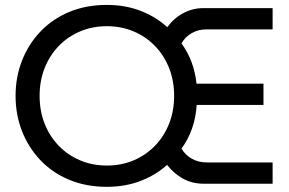

<svg xmlns="http://www.w3.org/2000/svg" viewBox="-20 -732 1150 765"><path d="M405.8 12.4Q323 12.4 255.9 -15.6Q188.8 -43.6 141.2 -93.6Q93.6 -143.6 67.8 -209.3Q42 -275 42 -350Q42 -425 67.8 -490.7Q93.6 -556.4 141.2 -606.4Q188.8 -656.4 255.9 -684.4Q323 -712.4 405.8 -712.4Q479.2 -712.4 540.2 -688.8Q601.2 -665.2 646.6 -623.6Q671.8 -658.8 709.4 -679.2Q747 -699.6 789.4 -699.6H1066.2V-614.8H800.2Q769.8 -614.8 743.6 -599.8Q717.4 -584.8 703.2 -559Q753.4 -490 763 -398.6H1029.8V-313.8H763.6Q760.8 -264.8 745.3 -220.5Q729.8 -176.2 703.2 -140Q717 -115.8 743.2 -100.3Q769.4 -84.8 805 -84.8H1066.2V0H792Q745.4 0 708.7 -20.5Q672 -41 645.8 -75Q600.4 -34.2 539.7 -10.9Q479 12.4 405.8 12.4ZM405.8 -72.4Q463.4 -72.4 512.4 -93.1Q561.4 -113.8 597.7 -151.4Q634 -189 653.9 -239.6Q673.8 -290.2 673.8 -350Q673.8 -409.8 653.9 -460.4Q634 -511 597.7 -548.6Q561.4 -586.2 512.4 -606.9Q463.4 -627.6 405.8 -627.6Q348.2 -627.6 299.2 -606.9Q250.2 -586.2 213.9 -548.6Q177.6 -511 157.7 -460.4Q137.8 -409.8 137.8 -350Q137.8 -290.2 157.7 -239.6Q177.6 -189 213.9 -151.4Q250.2 -113.8 299.2 -93.1Q348.2 -72.4 405.8 -72.4Z"/></svg>

Font: MuseoModerno Thin
Style: Regular
Weight: 100
Designer: Pablo Cosgaya, Héctor Gatti, Marcela Romero, and the Authors of The MuseoModerno Project.
Foundry: Omnibus-Type Team
Version: Version 1.003